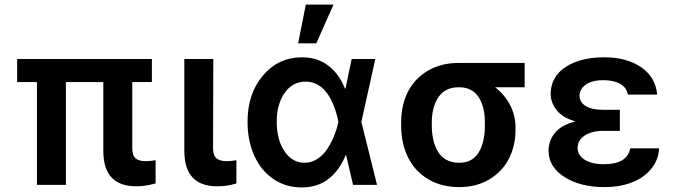

<svg xmlns="http://www.w3.org/2000/svg" viewBox="-20 -801 2916 832"><path d="M638.2 -545.4V-445.3H553.2V-158.7Q553.2 -126.5 567.9 -114.5Q582.5 -102.5 611.8 -102.5Q632.3 -102.5 654.3 -106.9V-6.3Q611.3 6.3 570.3 6.3Q427.7 6.3 427.7 -147V-445.3H265.6V0H140.1V-445.3H54.2V-545.4Z M778.8 -545.4H904.3L903.3 -158.7Q903.8 -126.5 918.7 -114.5Q933.6 -102.5 962.4 -102.5Q982.4 -102.5 1004.4 -106.9V-6.3Q967.3 6.3 921.4 6.3Q778.8 6.3 778.8 -147Z M1272 -613.3 1305.2 -781.2H1425.3L1350.6 -613.3ZM1285.2 11.2Q1217.3 10.7 1164.3 -25.4Q1111.3 -61.5 1082 -126.2Q1052.7 -190.9 1052.7 -272.9Q1052.7 -396 1119.9 -474.4Q1187 -552.7 1288.6 -552.7Q1355.5 -552.7 1402.6 -516.6Q1449.7 -480.5 1474.6 -417.5H1477.1L1503.9 -545.4H1606.4L1545.9 -272.9L1613.8 0H1509.8L1480 -128.4H1477.5Q1452.1 -64 1404.1 -26.1Q1356 11.7 1285.2 11.2ZM1446.3 -272.9V-273.9Q1441.4 -297.9 1434.8 -319.3Q1428.2 -340.8 1416.3 -365.2Q1404.3 -389.6 1389.6 -407Q1375 -424.3 1353 -435.8Q1331.1 -447.3 1305.2 -447.3Q1248 -447.3 1213.6 -398.7Q1179.2 -350.1 1179.2 -272.9Q1179.2 -195.8 1212.6 -145.8Q1246.1 -95.7 1299.8 -95.7Q1330.1 -95.7 1356.2 -113Q1382.3 -130.4 1399.9 -158.2Q1417.5 -186 1428.7 -214.4Q1439.9 -242.7 1446.3 -271.5Z M1718.3 -258.3V-270Q1718.3 -344.2 1747.1 -402.1Q1775.9 -460 1833.3 -494.1Q1890.6 -528.3 1968.3 -528.3H2253.4V-422.9H2125.5Q2166 -392.1 2189.9 -346.4Q2213.9 -300.8 2213.9 -248.5V-238.8Q2213.9 -169.9 2185.8 -114.3Q2157.7 -58.6 2101.6 -24.4Q2045.4 9.8 1969.7 9.8Q1891.6 9.8 1833.7 -25.6Q1775.9 -61 1747.1 -121.1Q1718.3 -181.2 1718.3 -258.3ZM1851.1 -270V-258.3Q1851.1 -223.6 1857.7 -195.1Q1864.3 -166.5 1877.7 -143.8Q1891.1 -121.1 1914.6 -108.4Q1938 -95.7 1969.7 -95.7Q2027.3 -95.7 2054.4 -140.6Q2081.5 -185.5 2081.1 -258.3V-270Q2081.5 -337.4 2054 -380.1Q2026.4 -422.9 1968.3 -422.9Q1908.7 -422.9 1879.9 -380.1Q1851.1 -337.4 1851.1 -270Z M2710.9 -158.2H2836.4Q2833 -106 2800.3 -67.4Q2767.6 -28.8 2715.8 -9.5Q2664.1 9.8 2600.1 9.8Q2495.1 9.8 2426.3 -33.7Q2357.4 -77.1 2356.9 -148.4Q2357.4 -192.4 2385.5 -226.1Q2413.6 -259.8 2474.1 -274.9Q2419.4 -290 2393.1 -322.5Q2366.7 -355 2366.2 -394Q2366.7 -468.3 2430.7 -510.5Q2494.6 -552.7 2599.1 -552.7Q2695.8 -552.7 2758.5 -509.5Q2821.3 -466.3 2827.6 -391.1H2700.7Q2695.8 -421.4 2667.5 -437.5Q2639.2 -453.6 2593.8 -453.6Q2546.4 -453.6 2519 -434.6Q2491.7 -415.5 2491.2 -386.2Q2491.7 -357.9 2518.1 -341.6Q2544.4 -325.2 2592.8 -325.2H2666V-233.9H2592.8Q2545.4 -233.9 2514.2 -213.9Q2482.9 -193.8 2482.9 -159.7Q2482.9 -128.9 2513.4 -109.1Q2543.9 -89.4 2596.2 -89.4Q2698.2 -89.4 2710.9 -158.2Z"/></svg>

Font: Interop SemBd
Style: Regular
Weight: 600
Designer: Rasmus Andersson, Google, Jang Haemin
Foundry: jhaemin
Version: Version 1.007